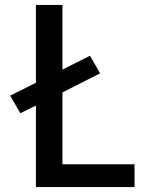

<svg xmlns="http://www.w3.org/2000/svg" viewBox="-20 -755 640 775"><path d="M125 0V-329L62 -298L21 -369L125 -421V-735H232V-474L343 -530L384 -459L232 -382V-92H523V0Z"/></svg>

Font: Iosevka Aile Semibold
Style: Regular
Weight: 600
Designer: Belleve Invis
Foundry: Belleve Invis
Version: Version 31.1.0; ttfautohint (v1.8.4)